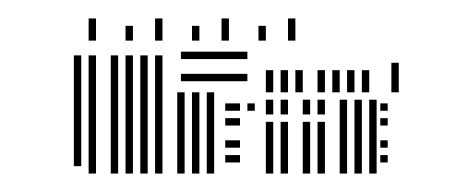

<svg xmlns="http://www.w3.org/2000/svg" viewBox="-20 -780 513 208"><path d="M68 -600H60V-680H68ZM84 -592H76V-680H84ZM108 -592H100V-680H108ZM124 -592H116V-680H124ZM140 -592H132V-680H140ZM156 -592H148V-680H156ZM180 -592H172V-680H180ZM196 -592H188V-680H196ZM212 -592H204V-680H212ZM240 -604H224V-612H240ZM240 -620H224V-628H240ZM240 -644H224V-652H240ZM240 -660H224V-668H240ZM256 -660H248V-668H256ZM276 -592H268V-648H276ZM292 -592H284V-648H292ZM316 -592H308V-648H316ZM332 -592H324V-648H332ZM276 -656H268V-672H276ZM292 -656H284V-672H292ZM316 -656H308V-672H316ZM332 -656H324V-672H332ZM356 -592H348V-672H356ZM372 -592H364V-672H372ZM388 -592H380V-672H388ZM400 -604H392V-612H400ZM400 -620H392V-628H400ZM400 -644H392V-652H400ZM400 -660H392V-668H400ZM68 -680H60V-720H68ZM84 -680H76V-720H84ZM108 -680H100V-720H108ZM124 -680H116V-720H124ZM140 -680H132V-720H140ZM156 -680H148V-720H156ZM248 -692H176V-700H248ZM248 -716H176V-724H248ZM276 -680H268V-704H276ZM292 -680H284V-704H292ZM308 -680H300V-704H308ZM332 -680H324V-704H332ZM348 -680H340V-704H348ZM364 -680H356V-704H364ZM380 -680H372V-704H380ZM412 -680H404V-712H412ZM84 -736H76V-760H84ZM124 -736H116V-752H124ZM156 -736H148V-760H156ZM196 -736H188V-752H196ZM228 -736H220V-760H228ZM268 -736H260V-752H268ZM300 -736H292V-760H300Z"/></svg>

Font: Rubik Lines
Style: Regular
Weight: 400
Designer: Hubert and Fischer, NaN
Foundry: Hubert and Fischer, NaN
Version: Version 2.201